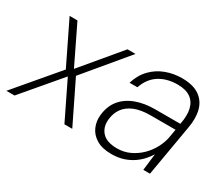

<svg xmlns="http://www.w3.org/2000/svg" viewBox="-119 -749 1162 997"><g transform="rotate(30 462.0 -250.5)"><path d="M-26 0 186 -250 64 -501H111L221 -274L411 -501H459L248 -248L369 0H322L213 -224L23 0Z M609 12Q554 12 519.5 -9Q485 -30 470.5 -63.5Q456 -97 460 -135Q466 -191 496 -228Q526 -265 576 -284Q626 -303 691 -303H842Q853 -358 844 -395.5Q835 -433 806.5 -453Q778 -473 729 -473Q665 -473 619.5 -444Q574 -415 554 -356H507Q523 -409 557 -444Q591 -479 636.5 -496Q682 -513 732 -513Q799 -513 837 -486.5Q875 -460 887 -414Q899 -368 888 -308L835 0H795L807 -100Q796 -82 779 -62.5Q762 -43 737.5 -26Q713 -9 681.5 1.5Q650 12 609 12ZM620 -28Q662 -28 697.5 -45Q733 -62 760 -89Q787 -116 804 -148.5Q821 -181 827 -212L836 -264H687Q628 -264 590 -248Q552 -232 532 -204Q512 -176 508 -139Q502 -90 530 -59Q558 -28 620 -28Z"/></g></svg>

Font: DM Sans 17pt ExtraLight
Style: Italic
Weight: 250
Italic angle: -10°
Version: Version 4.004;gftools[0.9.30]